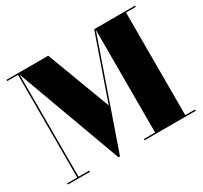

<svg xmlns="http://www.w3.org/2000/svg" viewBox="-154 -963 1254 1186"><g transform="rotate(-30 473.0 -370.0)"><path d="M20 -9H91.5V-741H15V-750H312.5L482.5 -297.5L640 -750H932V-741H862V-9H932V0H567V-9H647V-742L385.5 10H374.5L101 -737V-9H177.5V0H20Z"/></g></svg>

Font: Bodoni* 24pt Fatface
Style: Regular
Weight: 900
Version: Version 2.3